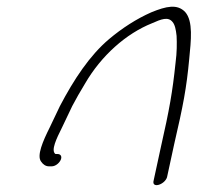

<svg xmlns="http://www.w3.org/2000/svg" viewBox="-20 -563 578 561"><path d="M125 -190C105 -150 87 -108 100 -91C106 -82 114 -77 123 -77H131C141 -77 152 -85 157 -95C162 -105 158 -113 148 -113H142C128 -123 145 -158 161 -190L191 -253C202 -274 214 -295 228 -318C276 -401 349 -465 424 -495C451 -507 471 -515 484 -499C491 -491 494 -477 496 -458C497 -436 497 -410 493 -380C484 -294 475 -243 450 -133L429 -36C422 -11 461 -23 468 -45L489 -142C515 -254 525 -305 533 -392C538 -444 545 -501 521 -528C498 -552 466 -545 422 -527C379 -508 337 -481 299 -449C242 -401 196 -331 155 -253Z"/></svg>

Font: Stray Cat
Style: SuObl
Weight: 400
Version: Version 1.0